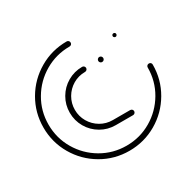

<svg xmlns="http://www.w3.org/2000/svg" viewBox="-119 -654 807 789"><g transform="rotate(-30 284.5 -259.5)"><path d="M356.7 -384.1Q356.7 -388.9 360.2 -392.6Q363.7 -396.3 368.5 -396.3Q373.7 -396.3 377.2 -392.8Q380.7 -389.3 380.7 -384.1Q380.7 -379.3 377.2 -375.7Q373.7 -372.2 368.5 -372.2Q363.7 -372.2 360.2 -375.7Q356.7 -379.3 356.7 -384.1ZM381.5 -131.9Q381.5 -127 378 -123.3Q374.4 -119.6 369.3 -119.6H287Q249.6 -119.6 217.8 -138.1Q185.9 -156.7 167.4 -188.5Q148.9 -220.4 148.9 -258.1Q148.9 -295.6 167.4 -327.4Q185.9 -359.3 217.8 -377.8Q249.6 -396.3 287 -396.3Q292.2 -396.3 295.7 -392.8Q299.3 -389.3 299.3 -384.1Q299.3 -379.3 295.7 -375.7Q292.2 -372.2 287 -372.2Q255.9 -372.2 229.8 -356.9Q203.7 -341.5 188.3 -315.2Q173 -288.9 173 -258.1Q173 -227 188.3 -200.7Q203.7 -174.4 229.8 -159.1Q255.9 -143.7 287 -143.7H369.3Q374.4 -143.7 378 -140.2Q381.5 -136.7 381.5 -131.9ZM458.9 -442.6Q458.9 -445.6 460.4 -447.4Q462.6 -451.5 467.8 -451.5Q470.7 -451.5 472.6 -450Q476.3 -447.8 476.3 -443.3Q476.3 -440 474.8 -438.1Q472.6 -434.1 467.8 -434.1Q464.8 -434.1 463 -435.6Q458.9 -437.8 458.9 -442.6ZM531.5 -271.1Q536.7 -271.1 540 -267.8Q543.3 -264.4 543.3 -259.3Q543.3 -188.9 508.5 -129.3Q473.7 -69.6 414.1 -34.8Q354.4 0 284.1 0Q213.7 0 154.1 -34.8Q94.4 -69.6 59.6 -129.3Q24.8 -188.9 24.8 -259.3Q24.8 -329.6 59.6 -389.3Q94.4 -448.9 154.1 -483.7Q213.7 -518.5 284.1 -518.5Q289.3 -518.5 292.8 -515Q296.3 -511.5 296.3 -506.3Q296.3 -501.1 292.8 -497.8Q289.3 -494.4 284.1 -494.4Q220.4 -494.4 166.3 -462.8Q112.2 -431.1 80.6 -377.2Q48.9 -323.3 48.9 -259.3Q48.9 -195.2 80.6 -141.3Q112.2 -87.4 166.3 -55.7Q220.4 -24.1 284.1 -24.1Q348.1 -24.1 402 -55.7Q455.9 -87.4 487.6 -141.3Q519.3 -195.2 519.3 -259.3Q519.3 -264.1 522.8 -267.6Q526.3 -271.1 531.5 -271.1Z"/></g></svg>

Font: 26F Galaxy Hebrew Thin
Style: Regular
Weight: 100
Designer: C₂₉H₂₅N₃O₅
Version: Version 1.000